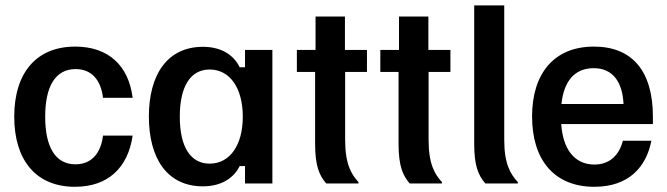

<svg xmlns="http://www.w3.org/2000/svg" viewBox="-20 -687 2496 719"><path d="M260.8 12.5C385 12.5 459.2 -59.2 476.7 -179.2H365.8C357.5 -111.7 321.7 -71.7 262.5 -71.7C186.7 -71.7 149.2 -137.5 149.2 -250C149.2 -362.5 186.7 -428.3 263.3 -428.3C321.7 -428.3 357.5 -389.2 365.8 -320.8H476.7C461.7 -441.7 385.8 -512.5 261.7 -512.5C116.7 -512.5 33.3 -415 33.3 -250C33.3 -90.8 111.7 12.5 260.8 12.5Z M740 10.8C813.3 10.8 857.5 -24.2 877.5 -65H897.5V0H1000V-500H897.5V-435H877.5C857.5 -477.5 812.5 -511.7 740 -511.7C606.7 -511.7 537.5 -407.5 537.5 -250.8C537.5 -95 605 10.8 740 10.8ZM765 -74.2C694.2 -74.2 653.3 -135.8 653.3 -250C653.3 -365 694.2 -426.7 765 -426.7C840.8 -426.7 889.2 -357.5 889.2 -250C889.2 -143.3 840.8 -74.2 765 -74.2Z M1322.5 0V-5C1295 -35 1272.5 -73.3 1272.5 -163.3V-417.5H1354.2V-500H1271.7V-625H1161.7V-500H1091.7V-417.5H1160V-149.2C1160 -65 1175.8 -30 1201.7 0Z M1635 0V-5C1607.5 -35 1585 -73.3 1585 -163.3V-417.5H1666.7V-500H1584.2V-625H1474.2V-500H1404.2V-417.5H1472.5V-149.2C1472.5 -65 1488.3 -30 1514.2 0Z M1919.2 0V-5C1890 -36.7 1868.3 -75.8 1868.3 -162.5V-666.7H1755.8V-149.2C1755.8 -70 1769.2 -32.5 1797.5 0Z M2205.8 12.5C2335.8 12.5 2400.8 -63.3 2419.2 -160H2312.5C2299.2 -107.5 2264.2 -70.8 2205.8 -70.8C2129.2 -70.8 2087.5 -131.7 2081.7 -222.5H2425V-250C2425 -421.7 2346.7 -512.5 2204.2 -512.5C2053.3 -512.5 1972.5 -410 1972.5 -250.8C1972.5 -90.8 2053.3 12.5 2205.8 12.5ZM2082.5 -297.5C2091.7 -385 2133.3 -431.7 2203.3 -431.7C2271.7 -431.7 2310.8 -384.2 2315 -297.5Z"/></svg>

Font: Familjen Grotesk Medium
Style: Regular
Weight: 500
Designer: Anders Wikstroem, Jonas Baeckman, Matilda Gysing, Kristian Moeller
Foundry: Familjen STHLM AB
Version: Version 2.000